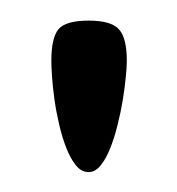

<svg xmlns="http://www.w3.org/2000/svg" viewBox="-20 -704 175 190"><path d="M67.9 -683.6Q89.8 -683.6 97.7 -675Q105.5 -666.5 105.5 -643.6Q105.5 -638.2 104.5 -627.9Q103.5 -617.7 101.6 -605.5Q99.6 -593.3 96.4 -580.6Q93.3 -567.9 89.1 -557.4Q85 -546.9 79.6 -540.3Q74.2 -533.7 67.9 -533.7Q60.5 -533.7 55.2 -540.3Q49.8 -546.9 45.7 -557.4Q41.5 -567.9 38.6 -580.6Q35.6 -593.3 33.9 -605.5Q32.2 -617.7 31.5 -627.9Q30.8 -638.2 30.8 -643.6Q30.8 -666.5 37.8 -675Q44.9 -683.6 67.9 -683.6Z"/></svg>

Font: XAYAX
Style: Regular
Weight: 400
Designer: Peter Wiegel
Foundry: Peter Wiegel
Version: Version 1.000 2009 initial release